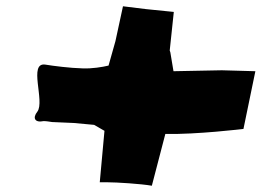

<svg xmlns="http://www.w3.org/2000/svg" viewBox="-20 -728 834 612"><path d="M99 -372C83 -352 91 -336 119 -342C129 -342 138 -340 146 -339L215 -336L280 -330L313 -311L298 -147H322C352 -147 430 -142 464 -136L507 -301C607 -299 756 -317 756 -317L794 -501L687 -504L533 -501L523 -561L521 -567L534 -690L445 -699L372 -708L348 -597L326 -519C305 -514 274 -509 244 -510C203 -511 149 -518 125 -522C69 -531 124 -405 99 -372Z"/></svg>

Font: Yuck
Style: It
Weight: 400
Version: Version Bleh